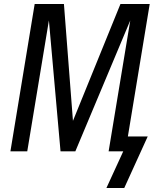

<svg xmlns="http://www.w3.org/2000/svg" viewBox="-20 -755 790 958"><path d="M600 183H511L595 0H522L630 -653L356 0H282L224 -653L116 0H32L153 -735H299L344 -152L581 -735H727L618 -74H717Z"/></svg>

Font: Iosevka Aile
Style: Italic
Weight: 400
Italic angle: -9°
Designer: Belleve Invis
Foundry: Belleve Invis
Version: Version 28.0.1; ttfautohint (v1.8.4)